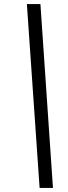

<svg xmlns="http://www.w3.org/2000/svg" viewBox="-20 -880 334 950"><path d="M242 50H176L113 -860H180Z"/></svg>

Font: TypoPRO Sinkin Sans
Style: 300 Light Italic
Weight: 300
Italic angle: -112°
Designer: Keith Bates
Foundry: K-Type
Version: Sinkin Sans (version 1.0)  by Keith Bates   •   © 2014   www